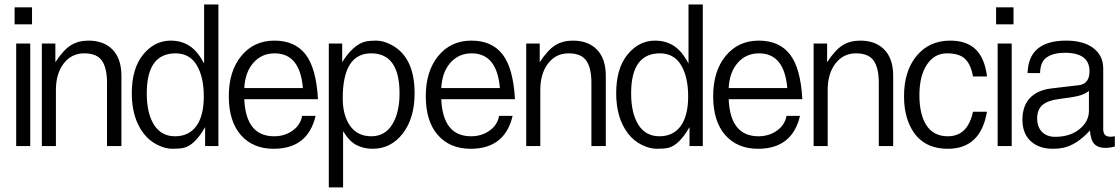

<svg xmlns="http://www.w3.org/2000/svg" viewBox="-20 -645 4897 840"><path d="M50.8 -5.9V-454.6H112.3V-5.9ZM43.9 -538.6V-612.8H120.1V-538.6Z M448.2 -5.9V-283.2Q448.2 -347.2 426 -379.4Q403.8 -411.6 348.4 -411.6Q293 -411.6 258.8 -367.4Q224.6 -323.2 224.6 -251V-5.9H163.1V-454.6H222.2V-373Q258.3 -427.7 290.8 -447.5Q323.2 -467.3 367.2 -467.3Q434.6 -467.3 472.9 -427.5Q511.2 -387.7 511.2 -313V-5.9Z M748 -411.6Q622.1 -411.6 622.1 -236.8Q622.1 -149.4 653.8 -99.1Q685.5 -48.8 745.8 -48.8Q806.2 -48.8 838.9 -93.5Q871.6 -138.2 871.6 -223.4Q871.6 -308.6 840.6 -360.1Q809.6 -411.6 748 -411.6ZM877.4 -5.9V-88.9Q831.5 -8.8 783.7 2Q766.1 5.9 734.4 5.9Q702.6 5.9 667.7 -11.7Q632.8 -29.3 608.4 -61Q556.6 -128.4 556.6 -237.1Q556.6 -345.7 606.4 -406.5Q656.2 -467.3 726.8 -467.3Q797.4 -467.3 840.8 -416Q856.9 -397 873 -367.2V-625.5H935.5V-5.9Z M1305.2 -259.8Q1292.5 -411.6 1181.6 -411.6Q1125 -411.6 1088.6 -370.4Q1052.2 -329.1 1048.8 -259.8ZM1360.8 -138.2Q1327.1 5.9 1177.2 5.9Q1086.4 5.9 1033.7 -54.2Q981 -114.3 981 -224.1Q981 -334 1035.9 -400.6Q1090.8 -467.3 1180.7 -467.3Q1270.5 -467.3 1317.1 -406.7Q1363.8 -346.2 1371.1 -210.9H1048.8Q1055.7 -48.8 1179.2 -48.8Q1225.6 -48.8 1260.3 -73.7Q1294.9 -98.6 1301.8 -138.2Z M1479.5 -215.3Q1479.5 -139.2 1512 -94Q1544.4 -48.8 1604.2 -48.8Q1664.1 -48.8 1696 -100.3Q1728 -151.9 1728 -236.8Q1728 -411.6 1603.8 -411.6Q1479.5 -411.6 1479.5 -215.3ZM1610.4 5.9Q1570.8 5.9 1539.3 -10.5Q1507.8 -26.9 1481 -71.3V174.8H1418.5V-454.6H1477.1V-373Q1524.9 -449.2 1577.6 -462.9Q1595.2 -467.3 1625.2 -467.3Q1655.3 -467.3 1687.5 -451.2Q1793.9 -398.9 1793.9 -236.8Q1793.9 -128.4 1742.2 -61Q1690.4 5.9 1610.4 5.9Z M2167 -259.8Q2154.3 -411.6 2043.5 -411.6Q1986.8 -411.6 1950.4 -370.4Q1914.1 -329.1 1910.6 -259.8ZM2222.7 -138.2Q2189 5.9 2039.1 5.9Q1948.2 5.9 1895.5 -54.2Q1842.8 -114.3 1842.8 -224.1Q1842.8 -334 1897.7 -400.6Q1952.6 -467.3 2042.5 -467.3Q2132.3 -467.3 2179 -406.7Q2225.6 -346.2 2232.9 -210.9H1910.6Q1917.5 -48.8 2041 -48.8Q2087.4 -48.8 2122.1 -73.7Q2156.7 -98.6 2163.6 -138.2Z M2567.4 -5.9V-283.2Q2567.4 -347.2 2545.2 -379.4Q2522.9 -411.6 2467.5 -411.6Q2412.1 -411.6 2377.9 -367.4Q2343.8 -323.2 2343.8 -251V-5.9H2282.2V-454.6H2341.3V-373Q2377.4 -427.7 2409.9 -447.5Q2442.4 -467.3 2486.3 -467.3Q2553.7 -467.3 2592 -427.5Q2630.4 -387.7 2630.4 -313V-5.9Z M2867.2 -411.6Q2741.2 -411.6 2741.2 -236.8Q2741.2 -149.4 2772.9 -99.1Q2804.7 -48.8 2865 -48.8Q2925.3 -48.8 2958 -93.5Q2990.7 -138.2 2990.7 -223.4Q2990.7 -308.6 2959.7 -360.1Q2928.7 -411.6 2867.2 -411.6ZM2996.6 -5.9V-88.9Q2950.7 -8.8 2902.8 2Q2885.3 5.9 2853.5 5.9Q2821.8 5.9 2786.9 -11.7Q2752 -29.3 2727.5 -61Q2675.8 -128.4 2675.8 -237.1Q2675.8 -345.7 2725.6 -406.5Q2775.4 -467.3 2845.9 -467.3Q2916.5 -467.3 2960 -416Q2976.1 -397 2992.2 -367.2V-625.5H3054.7V-5.9Z M3424.3 -259.8Q3411.6 -411.6 3300.8 -411.6Q3244.1 -411.6 3207.8 -370.4Q3171.4 -329.1 3168 -259.8ZM3480 -138.2Q3446.3 5.9 3296.4 5.9Q3205.6 5.9 3152.8 -54.2Q3100.1 -114.3 3100.1 -224.1Q3100.1 -334 3155 -400.6Q3210 -467.3 3299.8 -467.3Q3389.6 -467.3 3436.3 -406.7Q3482.9 -346.2 3490.2 -210.9H3168Q3174.8 -48.8 3298.3 -48.8Q3344.7 -48.8 3379.4 -73.7Q3414.1 -98.6 3420.9 -138.2Z M3824.7 -5.9V-283.2Q3824.7 -347.2 3802.5 -379.4Q3780.3 -411.6 3724.9 -411.6Q3669.4 -411.6 3635.3 -367.4Q3601.1 -323.2 3601.1 -251V-5.9H3539.6V-454.6H3598.6V-373Q3634.8 -427.7 3667.2 -447.5Q3699.7 -467.3 3743.7 -467.3Q3811 -467.3 3849.4 -427.5Q3887.7 -387.7 3887.7 -313V-5.9Z M4236.8 -310.5Q4228 -361.8 4202.9 -386.7Q4177.7 -411.6 4122.8 -411.6Q4067.9 -411.6 4035.2 -362.3Q4002.4 -313 4002.4 -228.5Q4002.4 -144 4033.4 -96.4Q4064.5 -48.8 4127 -48.8Q4213.9 -48.8 4236.8 -156.2H4297.9Q4270.5 5.9 4127 5.9Q3991.2 5.9 3948.7 -126.5Q3935.1 -168.9 3935.1 -223.6Q3935.1 -334 3990.2 -400.6Q4045.4 -467.3 4137.2 -467.3Q4208.5 -467.3 4248.3 -429.2Q4288.1 -391.1 4298.3 -310.5Z M4344.7 -5.9V-454.6H4406.2V-5.9ZM4337.9 -538.6V-612.8H4414.1V-538.6Z M4744.1 -247.1Q4725.1 -232.4 4699 -225.8Q4672.9 -219.2 4618.7 -212.6Q4564.5 -206.1 4541 -185.8Q4517.6 -165.5 4517.6 -127.2Q4517.6 -88.9 4539.1 -67.6Q4560.5 -46.4 4596.2 -46.4Q4661.6 -46.4 4702.9 -80.1Q4744.1 -113.8 4744.1 -160.2ZM4857.4 -3.9Q4795.9 11.7 4769 -13.7Q4752 -29.3 4748.5 -74.2Q4690.4 -10.3 4629.9 2Q4610.4 5.9 4586.4 5.9Q4524.9 5.9 4489 -27.8Q4453.1 -61.5 4453.1 -121.3Q4453.1 -181.2 4485.8 -216.1Q4518.6 -251 4581.1 -258.3L4702.1 -272.5Q4746.6 -279.3 4746.6 -333.5Q4746.6 -414.1 4638.7 -414.1Q4589.8 -414.1 4560.5 -394.8Q4531.2 -375.5 4530.3 -325.2H4475.6Q4479.5 -467.3 4644.5 -467.3Q4720.7 -467.3 4763.7 -434.3Q4806.6 -401.4 4806.6 -345.7V-80.1Q4806.6 -46.9 4837.4 -46.9Q4837.4 -46.9 4842.3 -46.9Q4847.2 -46.9 4857.4 -48.8Z"/></svg>

Font: RIT Meera New
Style: Regular
Weight: 400
Designer: Hussain K H
Foundry: RIT
Version: 1.6.2